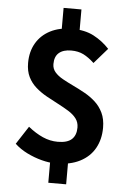

<svg xmlns="http://www.w3.org/2000/svg" viewBox="-63 -892 716 1061"><g transform="rotate(5 295.0 -361.0)"><path d="M278 14Q241 14 199 3Q157 -8 117.5 -27.5Q78 -47 48 -75L113 -175Q154 -142 194.5 -124Q235 -106 278 -106Q331 -106 355.5 -128.5Q380 -151 380 -194Q380 -223 364 -244Q348 -265 320.5 -282Q293 -299 261 -315.5Q229 -332 196.5 -350Q164 -368 136.5 -392Q109 -416 93 -448.5Q77 -481 77 -526Q77 -589 104.5 -636Q132 -683 182.5 -709Q233 -735 302 -735Q374 -735 423.5 -709Q473 -683 511 -642L437 -557Q406 -586 377 -600.5Q348 -615 309 -615Q265 -615 241 -594.5Q217 -574 217 -532Q217 -506 233.5 -487Q250 -468 277 -453Q304 -438 336.5 -422.5Q369 -407 401.5 -389Q434 -371 461 -346.5Q488 -322 504.5 -287.5Q521 -253 521 -205Q521 -141 493.5 -91.5Q466 -42 411.5 -14Q357 14 278 14ZM246 124V-45H345V124ZM246 -688V-846H345V-688Z"/></g></svg>

Font: Noto Sans SC
Style: Bold
Weight: 700
Designer: Ryoko NISHIZUKA  (kana, bopomofo & ideographs); Paul D. Hunt (Latin, Greek & Cyrillic); Sandoll Communications , Soo-you
Foundry: Adobe
Version: Version 2.004-H2;hotconv 1.0.118;makeotfexe 2.5.65603